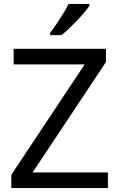

<svg xmlns="http://www.w3.org/2000/svg" viewBox="-20 -1015 612 984"><path d="M533 -51H38V-119L414 -685H50V-765H523V-697L147 -131H533ZM438 -985Q429 -971 412 -951Q395 -931 374.5 -909.5Q354 -888 333.5 -868.5Q313 -849 295 -835H237V-847Q252 -866 269.5 -892Q287 -918 304 -945.5Q321 -973 332 -995H438Z"/></svg>

Font: Noto Sans Tamil UI
Style: Regular
Weight: 400
Designer: Jelle Bosma - Monotype Design Team
Foundry: Monotype Imaging Inc.
Version: Version 2.004